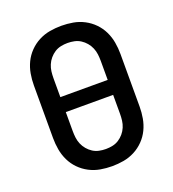

<svg xmlns="http://www.w3.org/2000/svg" viewBox="-128 -781 805 892"><g transform="rotate(-20 275.0 -335.0)"><path d="M275 12Q246 12 217.5 7Q189 2 163 -11.5Q137 -25 116.5 -46Q96 -67 83.5 -93Q71 -119 66 -147.5Q61 -176 61 -205V-465Q61 -494 66 -522.5Q71 -551 83.5 -577Q96 -603 116.5 -624Q137 -645 163 -658.5Q189 -672 217.5 -677Q246 -682 275 -682Q304 -682 332.5 -677Q361 -672 387 -658.5Q413 -645 433.5 -624Q454 -603 466.5 -577Q479 -551 484 -522.5Q489 -494 489 -465V-205Q489 -176 484 -147.5Q479 -119 466.5 -93Q454 -67 433.5 -46Q413 -25 387 -11.5Q361 2 332.5 7Q304 12 275 12ZM392 -372V-465Q392 -482 390 -498.5Q388 -515 381.5 -530.5Q375 -546 364 -559Q353 -572 339 -581Q325 -590 308.5 -593.5Q292 -597 275 -597Q258 -597 241.5 -593.5Q225 -590 211 -581Q197 -572 186 -559Q175 -546 168.5 -530.5Q162 -515 160 -498.5Q158 -482 158 -465V-372ZM275 -73Q292 -73 308.5 -76.5Q325 -80 339 -89Q353 -98 364 -111Q375 -124 381.5 -139.5Q388 -155 390 -171.5Q392 -188 392 -205V-298H158V-205Q158 -188 160 -171.5Q162 -155 168.5 -139.5Q175 -124 186 -111Q197 -98 211 -89Q225 -80 241.5 -76.5Q258 -73 275 -73Z"/></g></svg>

Font: Lode Dark
Style: Bold
Weight: 700
Monospace: yes
Designer: Belleve Invis
Foundry: Belleve Invis
Version: Version 29.2.0; ttfautohint (v1.8.3)